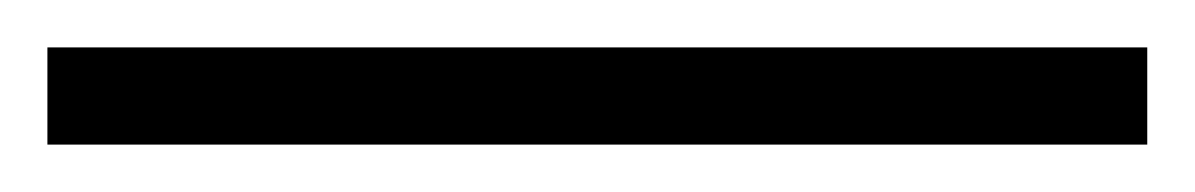

<svg xmlns="http://www.w3.org/2000/svg" viewBox="-24 53 504 81"><path d="M-4 73H460V114H-4Z"/></svg>

Font: TavirajRegular
Style: Regular
Weight: 400
Designer: Katatrad Team
Foundry: CadsonDemak
Version: Version 1.001